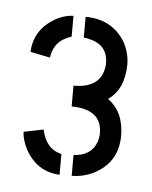

<svg xmlns="http://www.w3.org/2000/svg" viewBox="-35 -716 292 369"><g transform="rotate(5 111.5 -531.5)"><path d="M116.2 -377.9V-418Q150.4 -419.9 160.2 -447.3Q163.1 -456.1 163.1 -463.9Q163.1 -503.9 119.1 -509.8Q111.3 -510.7 104.5 -510.7V-550.8Q155.3 -550.8 162.1 -589.8Q163.1 -594.7 163.1 -598.6Q163.1 -634.8 127 -642.6Q121.1 -644.5 116.2 -644.5V-684.6Q166 -684.6 191.4 -645.5Q204.1 -624 204.1 -599.6Q203.1 -551.8 172.9 -531.2Q204.1 -508.8 204.1 -462.9Q204.1 -410.2 156.2 -386.7Q136.7 -377.9 116.2 -377.9ZM16.6 -454.1 54.7 -461.9Q62.5 -424.8 92.8 -418V-377.9Q48.8 -379.9 26.4 -420.9Q17.6 -437.5 16.6 -454.1ZM16.6 -608.4Q18.6 -650.4 55.7 -672.9Q73.2 -683.6 92.8 -684.6V-644.5Q70.3 -636.7 62.5 -623Q56.6 -614.3 54.7 -600.6Z"/></g></svg>

Font: Post No Bills Jaffna SemiBold
Style: Regular
Weight: 600
Designer: Kosala Senevirathne, Siva Puranthara, Lasantha Premarathna, Tharique Azeez
Foundry: Mooniak
Version: Version 1.220 ; ttfautohint (v1.6)